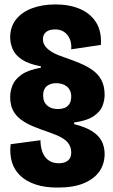

<svg xmlns="http://www.w3.org/2000/svg" viewBox="-20 -695 511 868"><path d="M240 153Q183 153 141 139Q99 125 72 99.5Q45 74 34 38Q23 2 28 -43L163 -61Q163 -32 171.5 -8.5Q180 15 198.5 29Q217 43 246 43Q272 43 287 31Q302 19 302 -5Q302 -27 291.5 -43.5Q281 -60 259 -72.5Q237 -85 202 -97Q163 -110 130.5 -123.5Q98 -137 74.5 -154.5Q51 -172 38.5 -196.5Q26 -221 26 -257Q26 -284 37 -310.5Q48 -337 78 -358Q108 -379 165 -389V-395Q108 -406 78 -426.5Q48 -447 37 -473.5Q26 -500 26 -526Q26 -573 52 -606.5Q78 -640 124.5 -657.5Q171 -675 231 -675Q293 -675 340.5 -655Q388 -635 414 -594.5Q440 -554 436 -492L302 -472Q304 -500 295 -520Q286 -540 269.5 -551Q253 -562 229 -562Q202 -562 188 -550Q174 -538 174 -518Q174 -499 186 -484Q198 -469 220 -457Q242 -445 273 -435Q308 -423 340.5 -409.5Q373 -396 398.5 -378Q424 -360 438.5 -333Q453 -306 453 -266Q453 -242 443.5 -216.5Q434 -191 404.5 -170.5Q375 -150 315 -141V-134Q369 -120 398.5 -100.5Q428 -81 440.5 -55.5Q453 -30 453 1Q453 45 430 79Q407 113 360 133Q313 153 240 153ZM243 -202Q258 -202 271.5 -207Q285 -212 293.5 -225Q302 -238 302 -259Q302 -274 296.5 -285.5Q291 -297 281.5 -304.5Q272 -312 260 -315.5Q248 -319 234 -319Q208 -319 191.5 -305.5Q175 -292 175 -264Q175 -248 180 -236.5Q185 -225 194.5 -217Q204 -209 216 -205.5Q228 -202 243 -202Z"/></svg>

Font: Bricolage Grotesque 72pt SemiCondensed ExtraBold
Style: Regular
Weight: 800
Width: 4
Designer: Mathieu Triay
Foundry: Atelier Triay
Version: Version 1.001;gftools[0.9.33.dev8+g029e19f]